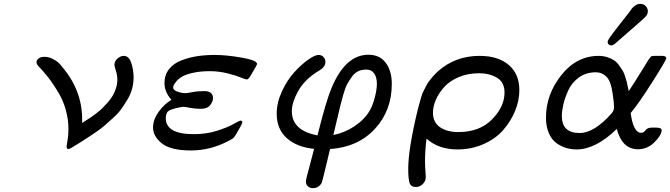

<svg xmlns="http://www.w3.org/2000/svg" viewBox="-20 -767 3466 993"><path d="M168.9 -445.8Q168.9 -455.6 179.4 -464.4Q189.9 -473.1 210 -473.1Q221.2 -473.1 231.7 -470.5Q242.2 -467.8 250.5 -463.4Q258.8 -459 266.4 -454.6Q273.9 -450.2 280 -444.6Q286.1 -439 290 -435.1Q293.9 -431.2 296.9 -426.8L299.8 -422.9Q404.8 -301.8 404.8 -149.9V-130.9L419.9 -141.1Q436 -150.9 446 -157.5Q456.1 -164.1 475.1 -178.5Q494.1 -192.9 507.1 -205.3Q520 -217.8 536.6 -236.3Q553.2 -254.9 563.2 -272.5Q573.2 -290 580.1 -311.5Q586.9 -333 586.9 -355Q586.9 -377 579.3 -401.4Q571.8 -425.8 571.8 -431.2Q571.8 -451.2 587.9 -464.6Q604 -478 620.1 -478Q647 -478 658.9 -441.4Q670.9 -404.8 670.9 -366.2Q670.9 -337.4 663.3 -308.6Q655.8 -279.8 639.9 -253.4Q624 -227.1 608.4 -204.6Q592.8 -182.1 565.9 -158Q539.1 -133.8 522 -118.4Q504.9 -103 472.9 -81.5Q440.9 -60.1 428 -51.5Q415 -43 384.5 -23.9Q354 -4.9 350.1 -2.9Q337.9 3.9 334 3.9Q324.2 3.9 324.2 -9.8Q324.2 -11.7 329.1 -39.8Q334 -67.9 334 -99.1Q334 -148.9 320.6 -197.5Q307.1 -246.1 284.2 -284.7Q261.2 -323.2 242.2 -349.6Q223.1 -376 200.7 -400.9Q178.2 -425.8 175.8 -428.2Q168.9 -437 168.9 -445.8Z M771.5 -106.9Q771.5 -147.9 799.6 -187.5Q827.6 -227.1 866.7 -251Q830.6 -291 830.6 -337.9Q830.6 -378.9 854 -408.9Q877.4 -439 918 -454.6Q958.5 -470.2 1001 -476.6Q1043.5 -482.9 1090.3 -482.9Q1150.4 -482.9 1230 -469Q1309.6 -455.1 1309.6 -436Q1309.6 -431.2 1273.4 -371.1Q1263.7 -356 1256.3 -356Q1250.5 -356 1223.6 -366.9Q1196.8 -377.9 1153.6 -388.4Q1110.4 -398.9 1065.4 -398.9Q1015.6 -398.9 978 -390.4Q940.4 -381.8 921.9 -370.8Q903.3 -359.9 891.8 -345.9Q880.4 -332 877.9 -325Q875.5 -317.9 875.5 -314Q875.5 -302.7 892.1 -295.4Q908.7 -288.1 924.3 -286.1L941.4 -285.2Q947.3 -285.2 974.9 -290.5Q1002.4 -295.9 1036.6 -295.9Q1081.5 -295.9 1081.5 -258.8Q1081.5 -241.7 1066.7 -222.9Q1051.8 -204.1 1018.6 -204.1Q988.8 -204.1 962.2 -209.5Q935.5 -214.8 928.7 -214.8Q923.8 -214.8 915.5 -212.9Q868.7 -204.1 853 -194.1Q837.4 -184.1 837.4 -155.8Q837.4 -72.8 983.4 -73.2Q1047.4 -73.2 1102.1 -90.6Q1156.7 -107.9 1187.3 -125.5Q1217.8 -143.1 1224.6 -143.1Q1233.4 -143.1 1233.4 -134.8Q1233.4 -126 1198.7 -68.8Q1190.9 -56.6 1185.8 -52.2Q1180.7 -47.9 1161.6 -38.1Q1069.8 10.7 968.8 11.2Q862.8 11.2 817.1 -25.4Q771.5 -62 771.5 -106.9Z M1411.1 -179.2Q1411.1 -236.3 1438.2 -294.7Q1465.3 -353 1501.7 -393.1Q1538.1 -433.1 1573.2 -458Q1608.4 -482.9 1627.4 -482.9Q1643.6 -482.9 1653.3 -471.9Q1663.1 -460.9 1663.1 -446.8Q1663.1 -435.5 1657.2 -426.3Q1651.4 -417 1645.3 -412.1Q1639.2 -407.2 1628.7 -400.6Q1618.2 -394 1616.2 -393.1Q1551.3 -350.1 1520.3 -293Q1489.3 -235.8 1489.3 -191.9Q1489.3 -91.8 1622.1 -66.9Q1666 -243.7 1694.3 -311Q1766.1 -483.9 1885.3 -483.9Q1944.3 -483.9 1975.3 -441.9Q2006.3 -399.9 2006.3 -333Q2006.3 -194.8 1918.7 -100.3Q1831.1 -5.9 1687 3.9Q1647 173.8 1643.1 180.2Q1627 206.1 1598.1 206.1Q1583 206.1 1572.5 196.5Q1562 187 1562 171.9Q1562 165 1567.6 143.1Q1573.2 121.1 1584.7 78.6Q1596.2 36.1 1604.5 2.9Q1515.6 -5.9 1463.4 -52.5Q1411.1 -99.1 1411.1 -179.2ZM1704.1 -68.8Q1762.2 -80.1 1813.2 -114Q1864.3 -147.9 1892.1 -194.8Q1908.2 -222.7 1918.7 -263.9Q1929.2 -305.2 1929.2 -333Q1929.2 -367.2 1915.3 -387.2Q1901.4 -407.2 1874 -407.2Q1851.1 -407.2 1832.8 -398.7Q1814.5 -390.1 1800.3 -370.6Q1786.1 -351.1 1775.6 -331.5Q1765.1 -312 1755.1 -276.6Q1745.1 -241.2 1738.8 -215.1Q1732.4 -189 1721.7 -142.8Q1710.9 -96.7 1704.1 -68.8Z M2091.3 106.9Q2091.3 3.9 2140.1 -198.2Q2140.1 -199.2 2145.3 -218Q2150.4 -236.8 2151.9 -241.9Q2153.3 -247.1 2158.7 -265.6Q2164.1 -284.2 2168.7 -292.5Q2173.3 -300.8 2181.6 -317.9Q2189.9 -335 2198.5 -346.4Q2207 -357.9 2219.7 -372.6Q2232.4 -387.2 2247.1 -399.9Q2335.9 -478 2460 -478H2461.4Q2555.7 -478 2610.8 -431.4Q2666 -384.8 2666 -300.8Q2666 -246.6 2644 -193.4Q2622.1 -140.1 2583 -95Q2543.9 -49.8 2481.4 -22Q2418.9 5.9 2346.2 5.9Q2248 5.9 2186 -49.8Q2178.2 11.2 2178.2 64Q2178.2 92.8 2180.2 118.4Q2182.1 144 2182.1 147.9Q2182.1 169.9 2166.3 185.1Q2150.4 200.2 2130.4 200.2Q2104.5 200.2 2097.9 178Q2091.3 155.8 2091.3 106.9ZM2219.2 -184.1Q2219.2 -134.3 2255.6 -109.1Q2292 -84 2350.1 -84Q2460.9 -84 2525.1 -149.9Q2589.4 -215.8 2589.4 -288.1Q2589.4 -342.3 2549.8 -365.2Q2510.3 -388.2 2458 -388.2Q2399.9 -388.2 2352.5 -368.2Q2305.2 -348.1 2277.1 -316.7Q2249 -285.2 2234.1 -250.7Q2219.2 -216.3 2219.2 -184.1Z M2803.7 -158.2Q2803.7 -278.3 2882.8 -378.2Q2961.9 -478 3076.7 -478Q3099.6 -478 3120.1 -471.4Q3140.6 -464.8 3154.8 -455.8Q3168.9 -446.8 3180.9 -430.4Q3192.9 -414.1 3199.7 -403.1Q3206.5 -392.1 3213.1 -371.6Q3219.7 -351.1 3221.7 -342.5Q3223.6 -334 3227.5 -314.9L3231.9 -295.9Q3249 -320.8 3263.9 -345Q3278.8 -369.1 3288.8 -385Q3298.8 -400.9 3307.9 -415.5Q3316.9 -430.2 3322.3 -439.2Q3327.6 -448.2 3332.3 -455.6Q3336.9 -462.9 3340.3 -466.6Q3343.8 -470.2 3345.7 -473.1Q3347.7 -476.1 3351.1 -476.6Q3354.5 -477.1 3357.2 -477.5Q3359.9 -478 3364.7 -478H3403.8Q3425.8 -478 3425.8 -465.8Q3425.8 -456.1 3355.2 -345Q3284.7 -233.9 3241.7 -182.1Q3255.9 -80.1 3295.9 -80.1Q3309.1 -80.1 3318.8 -93.5Q3328.6 -106.9 3349.6 -106.9H3374.5Q3401.4 -106.9 3401.9 -94.2Q3401.9 -68.4 3365.2 -31.7Q3328.6 4.9 3279.8 4.9Q3197.8 4.9 3169.9 -100.1Q3061 5.9 2961.9 5.9Q2935.1 5.9 2909.4 -1.5Q2883.8 -8.8 2858.6 -26.4Q2833.5 -43.9 2818.6 -78.1Q2803.7 -112.3 2803.7 -158.2ZM2885.7 -167Q2885.7 -79.1 2977.5 -79.1Q3053.7 -79.1 3143.6 -181.2Q3155.8 -195.3 3155.8 -212.9Q3155.8 -233.9 3148.9 -279.8Q3140.1 -346.7 3116.9 -369.9Q3093.8 -393.1 3061.5 -393.1Q3010.7 -393.1 2973.6 -366Q2936.5 -338.9 2918.7 -298.8Q2900.9 -258.8 2893.3 -225.3Q2885.7 -191.9 2885.7 -167ZM3122.6 -549.8Q3122.6 -556.6 3133.5 -572.8Q3144.5 -588.9 3187.5 -644Q3215.3 -680.2 3233.9 -703.1Q3234.9 -704.1 3238.8 -710Q3242.7 -715.8 3244.6 -718.5Q3246.6 -721.2 3251.2 -726.6Q3255.9 -731.9 3259.8 -734.4Q3263.7 -736.8 3268.8 -740.5Q3273.9 -744.1 3279.3 -745.6Q3284.7 -747.1 3290.5 -747.1Q3309.6 -747.1 3320.1 -735.1Q3330.6 -723.1 3330.6 -709Q3330.6 -692.9 3318.1 -679.9Q3305.7 -667 3229.5 -601.1Q3187.5 -564.9 3160.6 -541Q3149.4 -532.2 3140.6 -532.2Q3133.8 -532.2 3128.2 -537.1Q3122.6 -542 3122.6 -549.8Z"/></svg>

Font: CMU Concrete
Style: BoldItalic
Weight: 700
Italic angle: -14.04°
Version: Version 0.7.0